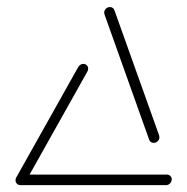

<svg xmlns="http://www.w3.org/2000/svg" viewBox="-20 -539 543 559"><path d="M480 -17Q480 -10 475 -5Q470 0 463.7 0H39.3Q33.3 0 29.3 -4.1Q25.2 -8.1 25.2 -14.1Q25.2 -20.7 30.2 -25.7Q35.2 -30.7 41.9 -30.7H465.9Q471.9 -30.7 475.9 -26.7Q480 -22.6 480 -17ZM222.6 -353Q228.5 -353 232.6 -349.1Q236.7 -345.2 236.7 -339.3Q236.7 -334.8 234.4 -330.7L53.3 -7.8L26.7 -21.1L208.1 -344.4Q210.4 -348.1 214.3 -350.6Q218.1 -353 222.6 -353ZM283.3 -501.9Q283.3 -508.5 288.3 -513.5Q293.3 -518.5 300 -518.5Q304.4 -518.5 308 -516.1Q311.5 -513.7 313 -509.6L442.6 -146.7Q444.1 -142.6 444.1 -139.6Q444.1 -132.6 439.1 -127.8Q434.1 -123 427.4 -123Q423 -123 419.4 -125.4Q415.9 -127.8 414.4 -131.9L285.2 -494.4Q283.3 -500 283.3 -501.9Z"/></svg>

Font: 26F Galaxy Sans Ultra Light
Style: Italic
Weight: 200
Italic angle: -5°
Designer: C₂₉H₂₅N₃O₅
Version: Version 1.200